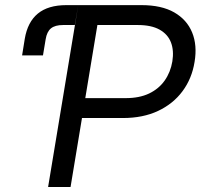

<svg xmlns="http://www.w3.org/2000/svg" viewBox="-20 -748 802 768"><path d="M68.4 -526.4 79.1 -592.8Q90.3 -659.7 131.3 -693.6Q172.4 -727.5 245.6 -727.5H293L279.3 -647.9H232.4Q200.2 -647.9 183.8 -634.5Q167.5 -621.1 162.6 -590.8L151.9 -526.4ZM172.4 0 293 -727.5H545.9Q626 -727.5 676.8 -698.5Q727.5 -669.4 748.5 -618.2Q769.5 -566.9 758.3 -500.5Q747.6 -433.6 710 -383.1Q672.4 -332.5 612.1 -304.2Q551.8 -275.9 471.7 -275.9H274.9L288.1 -355.5H482.9Q537.6 -355.5 576.4 -374Q615.2 -392.6 638.7 -425.8Q662.1 -459 669.4 -502.4Q676.3 -545.9 663.8 -578.4Q651.4 -610.8 618.4 -629.4Q585.4 -647.9 531.2 -647.9H369.6L262.2 0Z"/></svg>

Font: Inter 24pt
Style: Italic
Weight: 400
Italic angle: -9.3988°
Designer: Rasmus Andersson
Foundry: rsms
Version: Version 4.001;git-66647c0bb